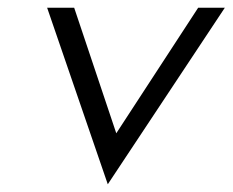

<svg xmlns="http://www.w3.org/2000/svg" viewBox="-20 -471 602 497"><path d="M259 6 562 -451H493L281 -126L172 -451H102Z"/></svg>

Font: Charger Pro
Style: LitNarObl
Weight: 300
Designer: Jasper
Foundry: Cannot Into Space Fonts
Version: Version 1.09